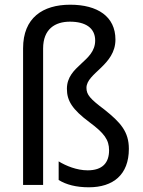

<svg xmlns="http://www.w3.org/2000/svg" viewBox="-20 -785 607 815"><path d="M470 -617C470 -715 394 -765 278 -765C161 -765 78 -709 78 -580V0H163V-579C163 -662 214 -693 277 -693C342 -693 384 -667 384 -613C384 -523 264 -507 264 -408C264 -358 286 -321 360 -266C422 -220 443 -192 443 -147C443 -94 415 -62 352 -62C306 -62 260 -81 229 -100V-21C261 -1 304 10 357 10C460 10 527 -43 527 -153C527 -226 492 -265 423 -320C363 -365 347 -383 347 -412C347 -475 470 -508 470 -617Z"/></svg>

Font: Noto Sans Armenian SemiCondensed
Style: Regular
Weight: 400
Width: 4
Designer: Monotype Design Team
Foundry: Monotype Imaging Inc.
Version: Version 2.008